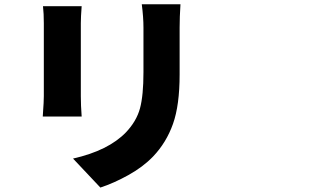

<svg xmlns="http://www.w3.org/2000/svg" viewBox="-20 -806 1540 892"><path d="M179.7 -777.3H359.4Q355.5 -726.6 355.5 -698.2V-358.4Q355.5 -317.4 359.4 -264.6H178.7Q178.7 -270.5 180.2 -289.6Q181.6 -308.6 182.6 -327.1Q183.6 -345.7 183.6 -359.4V-698.2Q183.6 -743.2 179.7 -777.3ZM638.7 -786.1H818.4Q814.5 -725.6 814.5 -677.7V-460Q814.5 -317.4 783.7 -230.5Q752.9 -143.6 691.4 -79.1Q644.5 -30.3 576.7 7.3Q508.8 44.9 446.3 65.4L319.3 -69.3Q483.4 -106.4 565.4 -191.4Q614.3 -243.2 630.4 -302.7Q646.5 -362.3 646.5 -470.7V-677.7Q646.5 -725.6 638.7 -786.1Z"/></svg>

Font: Bpmf Zihi Sans Heavy
Style: Heavy
Weight: 900
Foundry: But Ko
Version: Version 1.320